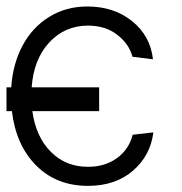

<svg xmlns="http://www.w3.org/2000/svg" viewBox="-25 -573 571 604"><path d="M286.9 -298.3V-223.4H76.7Q88.1 -142 135.3 -95Q182.5 -47.9 251.8 -48.3Q303.6 -47.9 341.8 -74.8Q380 -101.6 392.4 -149.1L457.4 -156.6Q448.5 -83.8 393.3 -36Q338.1 11.7 251.8 11.7Q152.7 11.7 89 -52.2Q25.2 -116.1 12.4 -223.4H-4.6V-298.3H10.3Q15.3 -372.5 46.3 -430.2Q77.4 -487.9 130.3 -520.2Q183.2 -552.6 250 -552.6Q333.1 -552.6 390.4 -506.6Q447.8 -460.6 456.3 -386.4L391.7 -394.5Q381 -434.7 344.1 -463.4Q307.2 -492.2 251.8 -492.5Q178.6 -492.2 129.8 -439.3Q81 -386.4 74.6 -298.3Z"/></svg>

Font: Inter Light BETA
Style: Regular
Weight: 300
Designer: Rasmus Andersson
Foundry: rsms
Version: Version 3.011;git-f93a4a705